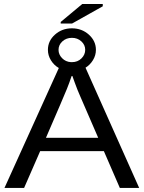

<svg xmlns="http://www.w3.org/2000/svg" viewBox="-20 -925 707 945"><path d="M452.1 -679.7Q452.1 -652.8 437.7 -629.2Q423.3 -605.5 400.9 -591.8L665 0H569.8L491.2 -181.2H177.7L98.6 0H2L269.5 -590.3Q245.6 -604 230.7 -628.2Q215.8 -652.3 215.8 -679.7Q215.8 -723.6 250.5 -754.6Q285.2 -785.6 334 -785.6Q382.8 -785.6 417.5 -754.4Q452.1 -723.1 452.1 -679.7ZM334.5 -555.7 330.1 -543.9Q322.3 -520 309.3 -487.5Q296.4 -455.1 206.1 -246.6H463.4L375 -450.7Q361.8 -480 347.7 -519ZM399.4 -679.7Q399.4 -704.1 380.4 -721.4Q361.3 -738.8 334 -738.8Q306.2 -738.8 287.1 -721.4Q268.1 -704.1 268.1 -679.7Q268.1 -656.7 285.6 -638.7Q303.2 -620.6 329.6 -619.1H334Q362.3 -619.1 380.9 -637.5Q399.4 -655.8 399.4 -679.7ZM278.8 -809.1V-816.9L384.8 -905.3H485.8V-894L334.5 -809.1Z"/></svg>

Font: Arial
Style: Regular
Weight: 400
Designer: Steve Matteson
Foundry: Ascender Corporation
Version: Version 2.00.3